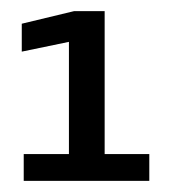

<svg xmlns="http://www.w3.org/2000/svg" viewBox="-20 -699 309 344"><path d="M22.5 -375V-423H103.5V-624L19 -606.5V-656.5L112.5 -679H167.5V-423H247.5V-375Z"/></svg>

Font: Anybody SemiBold
Style: Regular
Weight: 600
Designer: Tyler Finck
Foundry: Etcetera Type Company
Version: Version 1.010; ttfautohint (v1.8.3) -l 8 -r 50 -G 200 -x 14 